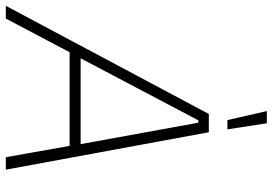

<svg xmlns="http://www.w3.org/2000/svg" viewBox="-193 -781 940 662"><g transform="rotate(90 277.0 -450.0)"><path d="M-34 0H10L126 -220H449L488 0H531L402 -700H339ZM360 -764H392L371 -900H329ZM147 -258 361 -664H369L443 -258Z"/></g></svg>

Font: Fixel Text 20240404 ExtraLight
Style: Italic
Weight: 200
Width: 4
Italic angle: -10°
Designer: AlfaBravo + MacPaw
Foundry: Kyrylo Tkachov, Marchela Mozhyna, Serhii Makarenko, Maria Weinstein, Zakhar Kryvoshyya
Version: Version 1.211;Glyphs 3.2 (3225)